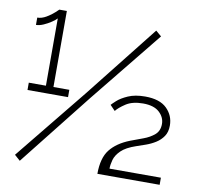

<svg xmlns="http://www.w3.org/2000/svg" viewBox="-81 -816 944 905"><g transform="rotate(10 391.0 -364.0)"><path d="M243 -367V-332H49V-367H131V-689Q124 -681 107 -669.5Q90 -658 70.5 -649.5Q51 -641 35 -641V-676Q56 -676 78 -689Q100 -702 115 -716Q130 -730 131 -731H167V-367ZM44 -21 323 -365 598 -713 625 -690 346 -345 71 3ZM442 0Q442 -76 473.5 -116Q505 -156 566 -180Q595 -191 626.5 -202.5Q658 -214 679.5 -232.5Q701 -251 701 -284Q701 -316 675 -340Q649 -364 597 -364Q546 -364 515 -343.5Q484 -323 471 -306L447 -331Q451 -336 469 -352.5Q487 -369 520 -383.5Q553 -398 601 -398Q671 -398 705 -364.5Q739 -331 739 -283Q739 -252 725 -231.5Q711 -211 689.5 -197.5Q668 -184 644 -175.5Q620 -167 599 -160Q552 -144 529.5 -122Q507 -100 500.5 -76.5Q494 -53 494 -34H740V0Z"/></g></svg>

Font: Raleway Light
Style: Regular
Weight: 300
Designer: Matt McInerney, Pablo Impallari, Rodrigo Fuenzalida
Foundry: Matt McInerney, Pablo Impallari, Rodrigo Fuenzalida
Version: Version 4.026